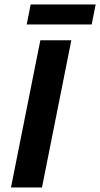

<svg xmlns="http://www.w3.org/2000/svg" viewBox="-20 -830 443 850"><path d="M28.6 0 158.6 -651.8H295.8L165.8 0ZM98.2 -721.6 115.8 -810.3H403.5L385.9 -721.6Z"/></svg>

Font: Source Sans 3
Style: Italic
Weight: 200
Italic angle: -11°
Designer: Paul D. Hunt
Foundry: Adobe
Version: Version 3.046;hotconv 1.0.118;makeotfexe 2.5.65603